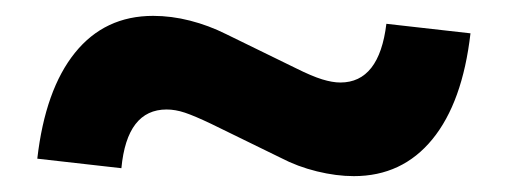

<svg xmlns="http://www.w3.org/2000/svg" viewBox="-20 -491 640 242"><path d="M133 -279 27 -291Q37 -378 74.5 -424.5Q112 -471 173 -471Q196 -471 219.5 -465Q243 -459 265 -448L353 -405Q373 -395 386 -391Q399 -387 409 -387Q458 -387 467 -461L573 -449Q563 -362 525 -315.5Q487 -269 426 -269Q404 -269 379.5 -275Q355 -281 334 -292L246 -335Q225 -345 213 -349Q201 -353 190 -353Q140 -353 133 -279Z"/></svg>

Font: Red Hat Text VF
Style: Regular
Weight: 300
Designer: Pentagram, MCKL
Foundry: Pentagram, MCKL
Version: Version 1.023